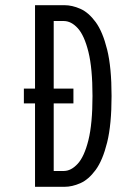

<svg xmlns="http://www.w3.org/2000/svg" viewBox="-20 -720 490 740"><path d="M115 0V-321.5H72V-378.5H115V-700H228.5Q258 -700 289.8 -686Q321.5 -672 348.8 -634.8Q376 -597.5 393 -528.8Q410 -460 410 -350Q410 -240 393 -171.2Q376 -102.5 348.8 -65.2Q321.5 -28 289.8 -14Q258 0 228.5 0ZM187 -61H225.5Q254 -61 279.5 -88.8Q305 -116.5 320.8 -180Q336.5 -243.5 336.5 -350Q336.5 -456.5 320.8 -520Q305 -583.5 279.8 -611.2Q254.5 -639 225.5 -639H187V-378.5H263V-321.5H187Z"/></svg>

Font: Trispace Condensed Light
Style: Regular
Weight: 300
Width: 3
Designer: Tyler Finck
Foundry: Etcetera Type Company
Version: Version 1.210; ttfautohint (v1.8.3)